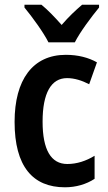

<svg xmlns="http://www.w3.org/2000/svg" viewBox="-20 -786 457 816"><path d="M186 -606H298C320 -650 369 -715 401 -754V-766H329C299 -740 274 -717 242 -680C212 -714 182 -745 156 -766H84V-754C117 -714 165 -648 186 -606ZM256 10C303 10 347 -3 382 -26V-124C346 -102 307 -89 266 -89C197 -89 161 -149 161 -269C161 -390 197 -454 265 -454C296 -454 328 -444 359 -428L392 -521C357 -541 312 -553 260 -553C119 -553 42 -447 42 -268C42 -79 119 10 256 10Z"/></svg>

Font: Noto Sans Lao Condensed SemiBold
Style: Regular
Weight: 600
Width: 3
Designer: Monotype Design Team
Foundry: Monotype Imaging Inc.
Version: Version 2.003